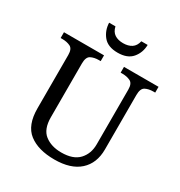

<svg xmlns="http://www.w3.org/2000/svg" viewBox="-209 -1053 1135 1208"><g transform="rotate(30 358.5 -449.0)"><path d="M362 10Q244 10 177 -42Q110 -94 110 -216V-604Q110 -648 85.5 -660Q61 -672 28 -672H15V-714H306V-672H293Q259 -672 235 -659.5Q211 -647 211 -600V-210Q211 -123 258 -86.5Q305 -50 378 -50Q464 -50 505 -94Q546 -138 546 -206V-604Q546 -648 521.5 -660Q497 -672 464 -672H451V-714H702V-672H689Q655 -672 631 -659.5Q607 -647 607 -600V-204Q607 -104 544 -47Q481 10 362 10ZM371 -771Q300 -771 266.5 -811.5Q233 -852 231 -908H277Q285 -872 309.5 -856Q334 -840 371 -840Q408 -840 432.5 -856Q457 -872 465 -908H511Q510 -852 476 -811.5Q442 -771 371 -771Z"/></g></svg>

Font: Noto Serif Ahom
Style: Regular
Weight: 400
Designer: Monotype Design Team
Foundry: Monotype Imaging Inc.
Version: Version 2.007; ttfautohint (v1.8.4.7-5d5b)